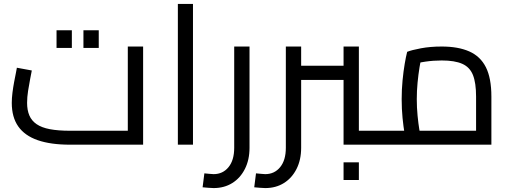

<svg xmlns="http://www.w3.org/2000/svg" viewBox="-20 -737 2598 978"><path d="M337 0Q238 0 172 -23Q106 -46 73 -93Q40 -140 40 -213Q40 -237 43.5 -265Q47 -293 52 -319.5Q57 -346 61 -365.5Q65 -385 66 -392L142 -378Q139 -362 133.5 -334Q128 -306 123 -274Q118 -242 118 -213Q118 -176 129.5 -149Q141 -122 166.5 -104.5Q192 -87 234 -79Q276 -71 337 -71H631V-500H709V0ZM268 -493V-583H346V-493ZM405 -493V-583H483V-493Z M886 0V-717H963V0Z M1068 221Q1055 221 1040.5 219.5Q1026 218 1012 217L1021 146Q1035 147 1047 148.5Q1059 150 1068 150Q1115 150 1144 114.5Q1173 79 1173 16V-500H1251V16Q1251 77 1227.5 123.5Q1204 170 1163 195.5Q1122 221 1068 221Z M1730 0V-500H1808V-42L1772 -71H1916V0ZM1514 -330V-402H1730V-330ZM1331 221Q1318 221 1303.5 219.5Q1289 218 1275 217L1284 146Q1298 147 1310 148.5Q1322 150 1331 150Q1378 150 1407 114.5Q1436 79 1436 16V-500H1514V16Q1514 77 1490.5 123.5Q1467 170 1426 195.5Q1385 221 1331 221ZM1916 0V-71Q1922 -71 1926 -68.5Q1930 -66 1932 -61.5Q1934 -57 1935 -50.5Q1936 -44 1936 -36Q1936 -28 1935 -21Q1934 -14 1932 -9.5Q1930 -5 1926 -2.5Q1922 0 1916 0ZM1730 180V90H1808V180Z M1916 0V-71H2463L2405 -30V-245Q2405 -315 2389 -355Q2373 -395 2334.5 -412Q2296 -429 2230 -429Q2188 -429 2146.5 -423Q2105 -417 2082 -407L2129 -455Q2123 -431 2117 -394.5Q2111 -358 2107 -316Q2103 -274 2103 -232Q2103 -189 2107 -148Q2111 -107 2116 -77Q2121 -47 2124 -35L2050 -14Q2046 -27 2040.5 -59Q2035 -91 2030.5 -136Q2026 -181 2026 -232Q2026 -281 2030.5 -327.5Q2035 -374 2041.5 -412Q2048 -450 2054 -473Q2076 -482 2124 -491Q2172 -500 2230 -500Q2314 -500 2370.5 -475Q2427 -450 2455 -394.5Q2483 -339 2483 -245V0ZM1916 0Q1910 0 1906 -2.5Q1902 -5 1900 -9.5Q1898 -14 1897 -21Q1896 -28 1896 -36Q1896 -47 1897.5 -54.5Q1899 -62 1903.5 -66.5Q1908 -71 1916 -71Z"/></svg>

Font: Cairo
Style: Regular
Weight: 400
Designer: Mohamed Gaber, Accademia di Belle Arti di Urbino
Foundry: Kief Type Foundry, Accademia di Belle Arti di Urbino
Version: Version 3.120